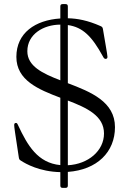

<svg xmlns="http://www.w3.org/2000/svg" viewBox="-20 -834 634 943"><path d="M287.6 88.8H301.8C310 88.4 312.9 85.6 313.2 77.4V10.3C456.7 0 544.7 -87 544.7 -209.5C544.7 -334.5 426.1 -382.5 313.2 -425.4V-710.9C386.4 -700.6 431.5 -655.5 485.1 -557.5C490.1 -547.6 493.6 -544.7 499.3 -544.7C506.4 -544.7 507.8 -551.1 507.8 -554.7C507.8 -564.6 494.3 -637.8 485.8 -689.6C484.4 -698.9 482.2 -702.4 473.7 -706C410.5 -734 359.7 -743.3 313.2 -744.3V-802.6C312.9 -810.7 310 -813.6 301.8 -813.9H287.6C279.5 -813.6 276.6 -810.7 276.3 -802.6V-743.3C153.4 -735.4 60.4 -672.6 60.4 -554.7C60.4 -439.6 168.3 -394.9 276.3 -354V-23.1C165.1 -33.7 115.4 -119.7 69.6 -217.3C64.6 -228 63.2 -230.1 58.2 -230.1C51.8 -230.1 49.7 -225.9 49.7 -219.5C49.7 -210.2 53.3 -186.1 72.4 -61.1C73.9 -52.6 74.6 -49.7 83.1 -44.7C106.5 -29.5 174 9.2 276.3 11.4V77.4C276.6 85.6 279.5 88.4 287.6 88.8ZM114.3 -582.4C114.3 -665.8 192.8 -712.7 276.3 -713.1V-439.6C188.9 -473.4 114.3 -508.9 114.3 -582.4ZM313.2 -22.4V-340.2C407 -304.3 490.8 -265.3 490.8 -178.3C490.8 -93.4 413.4 -27.7 313.2 -22.4Z"/></svg>

Font: Margiela Serif Light
Style: Regular
Weight: 300
Designer: Andreas Faust, Stefan Endress
Version: Version 1.002;FEAKit 1.0